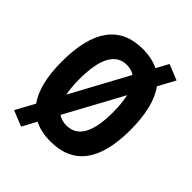

<svg xmlns="http://www.w3.org/2000/svg" viewBox="-230 -864 1046 1046"><g transform="rotate(45 293.0 -341.5)"><path d="M122.6 65.4 32.2 28.8 92.3 -81.5Q28.8 -169.4 28.8 -341.8Q28.8 -703.1 293 -703.1Q363.3 -703.1 415 -677.2L453.6 -748L543.9 -711.4L490.7 -613.3Q557.1 -522.5 557.1 -341.8Q557.1 9.8 293 9.8Q220.2 9.8 167.5 -17.1ZM293 -113.3Q421.9 -113.3 421.9 -341.8Q421.9 -414.1 410.2 -464.4L229.5 -131.8Q255.9 -113.3 293 -113.3ZM173.8 -232.4 353 -563Q327.6 -580.1 293 -580.1Q164.1 -580.1 164.1 -341.8Q164.1 -278.3 173.8 -232.4Z"/></g></svg>

Font: Cascadia Code PL
Style: Bold
Weight: 700
Monospace: yes
Designer: Aaron Bell
Foundry: Saja Typeworks
Version: Version 2404.023; ttfautohint (v1.8.4)